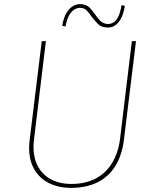

<svg xmlns="http://www.w3.org/2000/svg" viewBox="-20 -901 735 929"><path d="M145 -230Q136 -160 156.5 -111Q177 -62 221 -36.5Q265 -11 326 -11Q392 -11 441.5 -36.5Q491 -62 521.5 -111Q552 -160 561 -230L618 -702H638L580 -228Q571 -151 538.5 -98.5Q506 -46 452 -19Q398 8 324 8Q258 8 209.5 -19Q161 -46 137.5 -98.5Q114 -151 124 -228L182 -702H202ZM497 -768Q470 -769 454.5 -784.5Q439 -800 425 -818Q414 -834 402 -848Q390 -862 369 -863Q358 -864 343.5 -857Q329 -850 316.5 -830.5Q304 -811 297 -773L281 -776Q287 -814 301.5 -838Q316 -862 334 -872Q352 -882 370 -881Q398 -880 413.5 -864Q429 -848 441 -830Q452 -814 465 -800.5Q478 -787 500 -785Q513 -784 526.5 -791Q540 -798 551 -818Q562 -838 568 -876L584 -873Q578 -834 565 -810.5Q552 -787 534.5 -776.5Q517 -766 497 -768Z"/></svg>

Font: Josefin Sans Thin Thin
Style: Italic
Weight: 250
Italic angle: -7°
Version: Version 2.000